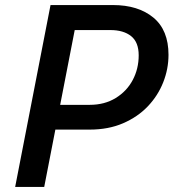

<svg xmlns="http://www.w3.org/2000/svg" viewBox="-20 -740 687 760"><path d="M163 -227 182 -325H335Q394 -325 438 -352Q482 -379 505.5 -423.5Q529 -468 529 -521Q529 -573 499 -597Q469 -621 417 -621H239L258 -720H427Q527 -720 587 -670.5Q647 -621 647 -523Q647 -467 626 -414Q605 -361 565 -319Q525 -277 467 -252Q409 -227 335 -227ZM40 0 180 -720H295L155 0Z"/></svg>

Font: Kufam Medium
Style: Italic
Weight: 500
Italic angle: -11°
Designer: Artur Schmal
Foundry: Original Type
Version: Version 1.301; ttfautohint (v1.8.3)